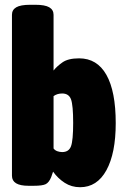

<svg xmlns="http://www.w3.org/2000/svg" viewBox="-20 -775 514 803"><path d="M315 8Q279 8 250.5 -10.5Q222 -29 202 -57Q199 -49 194 -34Q185 -12 171.5 -5Q158 2 121 2H99Q30 2 30 -40V-713Q30 -734 48 -744.5Q66 -755 106 -755H128Q168 -755 186 -744.5Q204 -734 204 -713V-480Q217 -497 241 -514Q265 -531 311 -531Q386 -531 425 -462Q464 -393 464 -260Q464 -134 425 -63Q386 8 315 8ZM240 -139Q268 -139 277 -163.5Q286 -188 286 -261Q286 -335 277 -359.5Q268 -384 240 -384Q219 -384 204 -373V-154Q210 -146 220 -142.5Q230 -139 240 -139Z"/></svg>

Font: Asap Condensed Black
Style: Regular
Weight: 900
Width: 3
Designer: Pablo Cosgaya
Foundry: Omnibus-Type
Version: Version 3.001; ttfautohint (v1.8.4.7-5d5b)